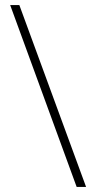

<svg xmlns="http://www.w3.org/2000/svg" viewBox="-20 -734 373 754"><path d="M56 -714H20L281 0H318Z"/></svg>

Font: Noto Sans Bengali Condensed ExtraLight
Style: Regular
Weight: 200
Width: 3
Designer: Joana Ranito - Universal Thirst; Jelle Bosma - Monotype Design Team
Foundry: Universal Thirst ehf.
Version: Version 3.000